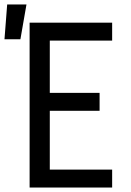

<svg xmlns="http://www.w3.org/2000/svg" viewBox="-62 -836 582 856"><path d="M70 0V-735H438V-655H160V-422H382V-342H160V-80H438V0ZM-42 -661 -30 -816H56L29 -661Z"/></svg>

Font: Iosevka Custom Medium
Style: Regular
Weight: 500
Monospace: yes
Designer: Belleve Invis
Foundry: Belleve Invis
Version: Version 32.5.0; ttfautohint (v1.8.4)